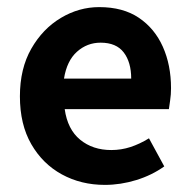

<svg xmlns="http://www.w3.org/2000/svg" viewBox="-20 -509 536 540"><path d="M275 11Q208 11 154 -18.5Q100 -48 68 -103.5Q36 -159 36 -238Q36 -316 68 -372Q100 -428 151 -458.5Q202 -489 259 -489Q326 -489 370.5 -459Q415 -429 438 -377.5Q461 -326 461 -261Q461 -243 458.5 -226.5Q456 -210 455 -202H162Q170 -145 205.5 -116Q241 -87 293 -87Q321 -87 347 -95.5Q373 -104 399 -120L442 -41Q407 -16 363 -2.5Q319 11 275 11ZM160 -288H349Q349 -334 328 -361.5Q307 -389 263 -389Q225 -389 196.5 -363.5Q168 -338 160 -288Z"/></svg>

Font: Narnoor
Style: Bold
Weight: 700
Designer: S. Sridhar Murthy
Foundry: SIL International
Version: Version 3.000